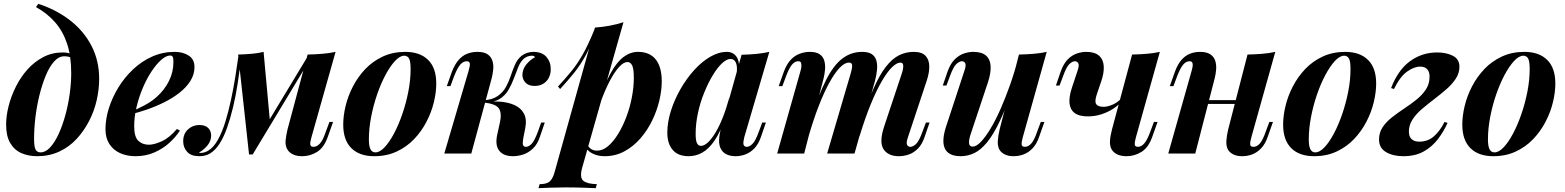

<svg xmlns="http://www.w3.org/2000/svg" viewBox="-20 -802 8176 1003"><path d="M352 -421Q352 -510 330 -575Q308 -640 267 -686.5Q226 -733 168 -765L180 -782Q273 -752 345 -696.5Q417 -641 457.5 -563.5Q498 -486 498 -390Q498 -335 485 -278Q472 -221 445 -169Q418 -117 379.5 -75.5Q341 -34 289 -10Q237 14 174 14Q128 14 91 -2.5Q54 -19 33 -55.5Q12 -92 12 -151Q12 -197 25 -248Q38 -299 62.5 -348.5Q87 -398 123 -438.5Q159 -479 205.5 -503.5Q252 -528 307 -528Q336 -528 352.5 -519Q369 -510 384 -494L377 -482Q368 -495 351 -501.5Q334 -508 316 -508Q287 -508 262.5 -480.5Q238 -453 219 -407Q200 -361 186 -304.5Q172 -248 165 -189Q158 -130 158 -77Q158 -35 166 -20.5Q174 -6 192 -6Q218 -6 242 -32Q266 -58 286 -101.5Q306 -145 321 -199Q336 -253 344 -310.5Q352 -368 352 -421Z M659 -217Q700 -233 737 -253Q774 -273 800 -297Q839 -332 862.5 -378.5Q886 -425 886 -479Q886 -499 882 -505.5Q878 -512 870 -512Q848 -512 822.5 -489.5Q797 -467 772 -429.5Q747 -392 726.5 -344Q706 -296 693.5 -244Q681 -192 681 -143Q681 -87 702.5 -66.5Q724 -46 758 -46Q785 -46 825 -64Q865 -82 904 -128L920 -120Q899 -87 865 -56Q831 -25 786 -5.5Q741 14 688 14Q643 14 607.5 -2Q572 -18 551.5 -49.5Q531 -81 531 -127Q531 -180 548.5 -236Q566 -292 598 -344.5Q630 -397 675 -439.5Q720 -482 775 -506.5Q830 -531 892 -531Q936 -531 966 -511.5Q996 -492 996 -452Q996 -413 974.5 -379Q953 -345 917 -317Q881 -289 836.5 -267Q792 -245 745.5 -229Q699 -213 658 -204Z M1607 -85Q1604 -73 1601.5 -61.5Q1599 -50 1602.5 -42.5Q1606 -35 1618 -35Q1635 -35 1651 -52Q1667 -69 1682 -114L1701 -165H1720L1693 -89Q1673 -31 1636.5 -8.5Q1600 14 1559 14Q1530 14 1510.5 4.5Q1491 -5 1482 -20Q1469 -41 1472 -69Q1475 -97 1482 -126L1587 -517Q1628 -518 1664.5 -521Q1701 -524 1733 -531ZM1240 -492Q1231 -426 1221 -362Q1211 -298 1197 -240Q1183 -182 1166 -134Q1149 -86 1127 -51.5Q1105 -17 1077 0Q1061 9 1046.5 11.5Q1032 14 1021 14Q978 14 957.5 -9Q937 -32 937 -64Q937 -103 962 -126Q987 -149 1021 -149Q1052 -149 1067.5 -133.5Q1083 -118 1083 -94Q1083 -66 1064 -42.5Q1045 -19 1019 -5Q1020 -5 1023 -4Q1026 -3 1029 -3Q1050 -4 1068 -15Q1097 -33 1119 -73Q1141 -113 1157.5 -167Q1174 -221 1187 -281.5Q1200 -342 1209.5 -402Q1219 -462 1226 -513ZM1281 5 1224 -517Q1260 -518 1295 -521Q1330 -524 1357 -531L1390 -169L1300 5ZM1310 -48 1589 -510 1604 -499 1300 5Z M2092 -511Q2069 -511 2043.5 -483.5Q2018 -456 1993.5 -410Q1969 -364 1949.5 -307Q1930 -250 1918.5 -189.5Q1907 -129 1907 -74Q1907 -38 1915.5 -22Q1924 -6 1941 -6Q1964 -6 1989 -32.5Q2014 -59 2038 -104Q2062 -149 2081.5 -205.5Q2101 -262 2113 -323Q2125 -384 2125 -441Q2125 -483 2116.5 -497Q2108 -511 2092 -511ZM1773 -151Q1773 -197 1785.5 -249Q1798 -301 1824 -351Q1850 -401 1888.5 -441.5Q1927 -482 1979.5 -506.5Q2032 -531 2097 -531Q2174 -531 2216.5 -489Q2259 -447 2259 -366Q2259 -320 2246.5 -268Q2234 -216 2208 -166Q2182 -116 2143.5 -75.5Q2105 -35 2052.5 -10.5Q2000 14 1935 14Q1858 14 1815.5 -28Q1773 -70 1773 -151Z M2713 -77Q2709 -53 2712.5 -44Q2716 -35 2728 -35Q2742 -35 2757 -50.5Q2772 -66 2790 -114L2807 -162H2826L2801 -89Q2788 -49 2764.5 -26.5Q2741 -4 2713.5 5Q2686 14 2660 14Q2611 14 2588 -14.5Q2565 -43 2578 -101L2591 -160Q2603 -213 2585 -237Q2567 -261 2502 -267V-271Q2548 -274 2591 -271Q2634 -268 2667 -253.5Q2700 -239 2716.5 -209.5Q2733 -180 2724 -133ZM2760 -511Q2746 -511 2736 -507Q2726 -503 2717 -496Q2699 -480 2687.5 -452Q2676 -424 2664.5 -392.5Q2653 -361 2636 -332Q2619 -303 2590 -285Q2561 -267 2514 -268L2504 -267L2506 -278Q2552 -281 2579.5 -300Q2607 -319 2622.5 -347Q2638 -375 2648 -405.5Q2658 -436 2670 -463.5Q2682 -491 2702 -508Q2718 -521 2735 -526Q2752 -531 2765 -531Q2813 -531 2835.5 -503.5Q2858 -476 2857 -439Q2857 -415 2846.5 -395Q2836 -375 2817 -364Q2798 -353 2773 -353Q2741 -353 2725 -370.5Q2709 -388 2709 -411Q2710 -442 2730 -466Q2750 -490 2775 -503Q2773 -507 2768.5 -509Q2764 -511 2760 -511ZM2442 0H2301L2428 -432Q2432 -446 2434 -457Q2436 -468 2432.5 -475Q2429 -482 2418 -482Q2400 -482 2384.5 -464.5Q2369 -447 2352 -403L2333 -352H2314L2341 -428Q2356 -466 2375.5 -488.5Q2395 -511 2420 -521Q2445 -531 2474 -531Q2509 -531 2527.5 -518Q2546 -505 2552.5 -484Q2559 -463 2556.5 -438.5Q2554 -414 2548 -391Z M3258 -478Q3238 -478 3214.5 -452.5Q3191 -427 3167.5 -383Q3144 -339 3123 -283Q3102 -227 3088 -166L3106 -268Q3138 -362 3170 -420Q3202 -478 3237.5 -504.5Q3273 -531 3313 -531Q3374 -531 3405.5 -491.5Q3437 -452 3437 -377Q3437 -331 3424.5 -277.5Q3412 -224 3387 -172.5Q3362 -121 3325.5 -79Q3289 -37 3242 -11.5Q3195 14 3138 14Q3106 14 3079.5 2Q3053 -10 3041 -30L3048 -46Q3058 -29 3070.5 -22Q3083 -15 3099 -15Q3129 -15 3157 -39Q3185 -63 3209.5 -103Q3234 -143 3252.5 -192.5Q3271 -242 3281 -294.5Q3291 -347 3291 -395Q3291 -444 3282 -461Q3273 -478 3258 -478ZM3088 -658Q3130 -661 3166.5 -668Q3203 -675 3237 -686L3021 75Q3007 127 3028 143Q3049 159 3098 160L3092 181Q3069 180 3026 178.5Q2983 177 2934 177Q2894 177 2854 178.5Q2814 180 2793 181L2799 160Q2835 160 2851 146.5Q2867 133 2877 98ZM2895 -350Q2931 -389 2963 -427.5Q2995 -466 3025 -519Q3055 -572 3087 -652L3090 -636Q3069 -567 3040.5 -514.5Q3012 -462 2978 -420Q2944 -378 2906 -337Z M3642 -40Q3658 -40 3677 -57Q3696 -74 3716 -106.5Q3736 -139 3755 -186Q3774 -233 3790 -295L3768 -186Q3743 -112 3713 -68Q3683 -24 3649 -5Q3615 14 3578 14Q3522 14 3494 -19Q3466 -52 3466 -109Q3466 -163 3484.5 -222Q3503 -281 3534.5 -336Q3566 -391 3605.5 -435Q3645 -479 3689.5 -505Q3734 -531 3777 -531Q3810 -531 3828 -505Q3846 -479 3839 -424L3828 -418Q3833 -454 3824.5 -474Q3816 -494 3796 -494Q3776 -494 3751.5 -471Q3727 -448 3703 -408Q3679 -368 3658.5 -317.5Q3638 -267 3626 -211.5Q3614 -156 3614 -102Q3614 -68 3621 -54Q3628 -40 3642 -40ZM3854 -516Q3897 -517 3932 -520.5Q3967 -524 3999 -531L3868 -85Q3865 -72 3863.5 -60.5Q3862 -49 3866.5 -42Q3871 -35 3882 -35Q3895 -35 3911 -50.5Q3927 -66 3944 -114L3962 -162H3981L3956 -89Q3942 -48 3920 -26Q3898 -4 3873 5Q3848 14 3824 14Q3772 14 3750 -17Q3735 -39 3736.5 -71.5Q3738 -104 3750 -146Z M4181 0H4040L4162 -432Q4166 -445 4166.5 -456.5Q4167 -468 4164 -475Q4161 -482 4149 -482Q4132 -482 4117 -464Q4102 -446 4086 -403L4067 -352H4048L4075 -428Q4090 -468 4111 -490Q4132 -512 4158 -521.5Q4184 -531 4210 -531Q4244 -531 4262 -518.5Q4280 -506 4286 -485Q4292 -464 4290 -439.5Q4288 -415 4282 -391ZM4423 -415Q4428 -432 4430.5 -445.5Q4433 -459 4430 -467Q4427 -475 4415 -475Q4392 -475 4366 -447.5Q4340 -420 4312.5 -370Q4285 -320 4258 -251Q4231 -182 4207 -100L4212 -169Q4254 -302 4294 -381.5Q4334 -461 4380 -496Q4426 -531 4484 -531Q4517 -531 4534.5 -519Q4552 -507 4558 -486Q4564 -465 4561.5 -438Q4559 -411 4551 -380L4444 0H4301ZM4690 -415Q4699 -441 4698.5 -458Q4698 -475 4684 -475Q4665 -475 4640.5 -451.5Q4616 -428 4588 -380.5Q4560 -333 4530 -260.5Q4500 -188 4470 -90L4472 -144Q4508 -258 4540.5 -333Q4573 -408 4606.5 -451.5Q4640 -495 4676 -513Q4712 -531 4753 -531Q4796 -531 4815 -510.5Q4834 -490 4834.5 -456Q4835 -422 4821 -380L4723 -85Q4713 -56 4718.5 -45.5Q4724 -35 4736 -35Q4749 -35 4765 -49.5Q4781 -64 4799 -114L4817 -162H4836L4811 -89Q4797 -47 4774.5 -25Q4752 -3 4726.5 5.5Q4701 14 4676 14Q4647 14 4627 4.5Q4607 -5 4596 -22Q4583 -42 4584.5 -73Q4586 -104 4600 -145Z M5274 -351Q5237 -241 5203 -169.5Q5169 -98 5136.5 -58.5Q5104 -19 5070 -2.5Q5036 14 4998 14Q4956 14 4933.5 -4Q4911 -22 4908.5 -56Q4906 -90 4921 -137L5018 -432Q5028 -461 5022.5 -471.5Q5017 -482 5005 -482Q4992 -482 4976 -467.5Q4960 -453 4942 -403L4924 -355H4905L4930 -428Q4945 -470 4967.5 -492Q4990 -514 5015.5 -522.5Q5041 -531 5064 -531Q5109 -531 5131 -511.5Q5153 -492 5155 -456.5Q5157 -421 5141 -372L5051 -102Q5029 -36 5061 -36Q5080 -36 5104 -61Q5128 -86 5154.5 -130Q5181 -174 5207 -233Q5233 -292 5257 -360Q5281 -428 5299 -499ZM5323 -85Q5316 -60 5317 -47.5Q5318 -35 5334 -35Q5352 -35 5367.5 -52.5Q5383 -70 5398 -114L5417 -165H5436L5409 -89Q5396 -50 5374.5 -27.5Q5353 -5 5327.5 4.5Q5302 14 5275 14Q5248 14 5229.5 5Q5211 -4 5201 -20Q5191 -39 5192.5 -65.5Q5194 -92 5202 -126L5303 -517Q5344 -518 5380.5 -521Q5417 -524 5448 -531Z M5845 -279Q5827 -255 5798.5 -236Q5770 -217 5735.5 -205.5Q5701 -194 5663 -194Q5617 -194 5593.5 -212Q5570 -230 5567 -263.5Q5564 -297 5580 -345L5609 -432Q5619 -461 5613 -471.5Q5607 -482 5595 -482Q5582 -482 5566.5 -467.5Q5551 -453 5533 -403L5515 -355H5496L5521 -428Q5536 -470 5558 -492Q5580 -514 5605.5 -522.5Q5631 -531 5654 -531Q5699 -531 5721.5 -511Q5744 -491 5746 -455Q5748 -419 5731 -372L5710 -310Q5697 -272 5706.5 -258Q5716 -244 5745 -244Q5766 -244 5792.5 -255.5Q5819 -267 5841 -291ZM5914 -85Q5907 -60 5908 -47.5Q5909 -35 5925 -35Q5942 -35 5957.5 -52.5Q5973 -70 5989 -114L6008 -165H6027L6000 -89Q5980 -31 5943 -8.5Q5906 14 5866 14Q5837 14 5817.5 5Q5798 -4 5788 -20Q5777 -38 5778.5 -65Q5780 -92 5789 -126L5894 -517Q5935 -518 5971.5 -521Q6008 -524 6039 -531Z M6219 -279H6489V-259H6219ZM6224 0H6083L6205 -432Q6209 -446 6210.5 -457Q6212 -468 6208.5 -475Q6205 -482 6194 -482Q6176 -482 6161 -464.5Q6146 -447 6129 -403L6110 -352H6091L6118 -428Q6132 -466 6151.5 -488.5Q6171 -511 6195.5 -521Q6220 -531 6249 -531Q6284 -531 6303 -518Q6322 -505 6328.5 -484Q6335 -463 6333 -438.5Q6331 -414 6325 -391ZM6517 -85Q6510 -60 6511 -47.5Q6512 -35 6528 -35Q6546 -35 6561.5 -52.5Q6577 -70 6592 -114L6611 -165H6630L6603 -89Q6590 -50 6568.5 -27.5Q6547 -5 6521.5 4.5Q6496 14 6469 14Q6442 14 6423.5 5Q6405 -4 6395 -20Q6385 -39 6386.5 -65.5Q6388 -92 6396 -126L6497 -517Q6538 -518 6574.5 -521Q6611 -524 6642 -531Z M7002 -511Q6979 -511 6953.5 -483.5Q6928 -456 6903.5 -410Q6879 -364 6859.5 -307Q6840 -250 6828.5 -189.5Q6817 -129 6817 -74Q6817 -38 6825.5 -22Q6834 -6 6851 -6Q6874 -6 6899 -32.5Q6924 -59 6948 -104Q6972 -149 6991.5 -205.5Q7011 -262 7023 -323Q7035 -384 7035 -441Q7035 -483 7026.5 -497Q7018 -511 7002 -511ZM6683 -151Q6683 -197 6695.5 -249Q6708 -301 6734 -351Q6760 -401 6798.5 -441.5Q6837 -482 6889.5 -506.5Q6942 -531 7007 -531Q7084 -531 7126.5 -489Q7169 -447 7169 -366Q7169 -320 7156.5 -268Q7144 -216 7118 -166Q7092 -116 7053.5 -75.5Q7015 -35 6962.5 -10.5Q6910 14 6845 14Q6768 14 6725.5 -28Q6683 -70 6683 -151Z M7394 -62Q7440 -62 7472 -91Q7504 -120 7526 -165L7542 -160Q7522 -115 7491.5 -75Q7461 -35 7417 -10.5Q7373 14 7311 14Q7257 14 7220.5 -7.5Q7184 -29 7184 -73Q7184 -109 7202.5 -137Q7221 -165 7251.5 -189Q7282 -213 7315.5 -235Q7349 -257 7379.5 -281.5Q7410 -306 7429 -335Q7448 -364 7448 -402Q7448 -426 7436 -440Q7424 -454 7399 -454Q7367 -454 7330.5 -428Q7294 -402 7262 -337L7247 -342Q7283 -436 7345.5 -482Q7408 -528 7488 -528Q7536 -528 7570 -510.5Q7604 -493 7604 -453Q7604 -420 7585 -391Q7566 -362 7535.5 -335.5Q7505 -309 7471.5 -283.5Q7438 -258 7407.5 -232Q7377 -206 7358.5 -177Q7340 -148 7340 -115Q7340 -87 7355 -74.5Q7370 -62 7394 -62Z M7938 -511Q7915 -511 7889.5 -483.5Q7864 -456 7839.5 -410Q7815 -364 7795.5 -307Q7776 -250 7764.5 -189.5Q7753 -129 7753 -74Q7753 -38 7761.5 -22Q7770 -6 7787 -6Q7810 -6 7835 -32.5Q7860 -59 7884 -104Q7908 -149 7927.5 -205.5Q7947 -262 7959 -323Q7971 -384 7971 -441Q7971 -483 7962.5 -497Q7954 -511 7938 -511ZM7619 -151Q7619 -197 7631.5 -249Q7644 -301 7670 -351Q7696 -401 7734.5 -441.5Q7773 -482 7825.5 -506.5Q7878 -531 7943 -531Q8020 -531 8062.5 -489Q8105 -447 8105 -366Q8105 -320 8092.5 -268Q8080 -216 8054 -166Q8028 -116 7989.5 -75.5Q7951 -35 7898.5 -10.5Q7846 14 7781 14Q7704 14 7661.5 -28Q7619 -70 7619 -151Z"/></svg>

Font: Playfair Display
Style: Bold Italic
Weight: 700
Italic angle: -14°
Designer: Claus Eggers Sørensen
Foundry: Claus Eggers Sørensen
Version: Version 1.203